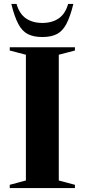

<svg xmlns="http://www.w3.org/2000/svg" viewBox="-20 -955 430 975"><path d="M360.5 -16.5V0H29.5V-16.5L111.5 -38.5V-677L29.5 -698.5V-715H360.5V-698.5L278.5 -677V-38.5ZM195 -838.5Q244.5 -838.5 278 -861.5Q311.5 -884.5 326 -935H352.5Q336.5 -870 317 -833.2Q297.5 -796.5 268.5 -781.8Q239.5 -767 195 -767Q150.5 -767 121.5 -781.8Q92.5 -796.5 73 -833.2Q53.5 -870 37.5 -935H64Q78.5 -884.5 112 -861.5Q145.5 -838.5 195 -838.5Z"/></svg>

Font: Newsreader Display SemiBold
Style: Regular
Weight: 600
Designer: Hugues Gentile
Foundry: Production Type
Version: Version 1.001